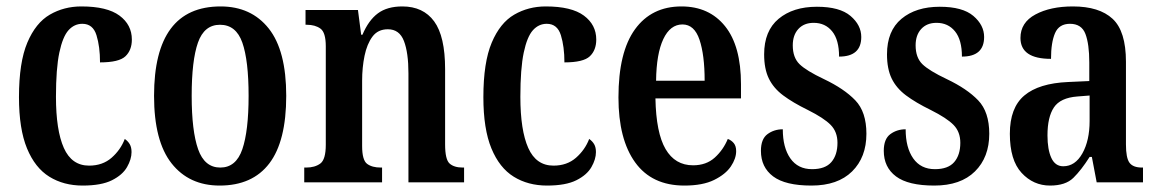

<svg xmlns="http://www.w3.org/2000/svg" viewBox="-20 -567 3602 597"><path d="M237 10Q178 10 133.5 -17.5Q89 -45 64 -105.5Q39 -166 39 -265Q39 -373 65 -434.5Q91 -496 135 -521.5Q179 -547 233 -547Q313 -547 351.5 -518.5Q390 -490 390 -444Q390 -411 370 -392Q350 -373 291 -373Q291 -422 280 -457.5Q269 -493 236 -493Q211 -493 193 -473Q175 -453 164.5 -403.5Q154 -354 154 -266Q154 -162 178.5 -107Q203 -52 257 -52Q299 -52 327 -76.5Q355 -101 368 -135Q378 -128 383.5 -118.5Q389 -109 389 -94Q389 -72 375 -47.5Q361 -23 328 -6.5Q295 10 237 10Z M663 10Q568 10 513.5 -59Q459 -128 459 -269Q459 -547 666 -547Q761 -547 815.5 -478.5Q870 -410 870 -269Q870 -128 817.5 -59Q765 10 663 10ZM665 -46Q714 -46 733.5 -103Q753 -160 753 -269Q753 -379 733.5 -434.5Q714 -490 664 -490Q615 -490 595.5 -434.5Q576 -379 576 -269Q576 -160 596 -103Q616 -46 665 -46Z M926 0V-46H932Q959 -46 976 -58.5Q993 -71 993 -117V-423Q993 -466 976.5 -478Q960 -490 934 -490H930V-536H1093L1103 -459H1107Q1126 -504 1155 -525.5Q1184 -547 1231 -547Q1296 -547 1330 -500.5Q1364 -454 1364 -352V-118Q1364 -71 1378 -58.5Q1392 -46 1419 -46H1423V0H1250V-339Q1250 -403 1236 -439.5Q1222 -476 1186 -476Q1155 -476 1138 -453Q1121 -430 1113.5 -393.5Q1106 -357 1106 -316V-113Q1106 -69 1121.5 -57.5Q1137 -46 1164 -46H1168V0Z M1681 10Q1622 10 1577.5 -17.5Q1533 -45 1508 -105.5Q1483 -166 1483 -265Q1483 -373 1509 -434.5Q1535 -496 1579 -521.5Q1623 -547 1677 -547Q1757 -547 1795.5 -518.5Q1834 -490 1834 -444Q1834 -411 1814 -392Q1794 -373 1735 -373Q1735 -422 1724 -457.5Q1713 -493 1680 -493Q1655 -493 1637 -473Q1619 -453 1608.5 -403.5Q1598 -354 1598 -266Q1598 -162 1622.5 -107Q1647 -52 1701 -52Q1743 -52 1771 -76.5Q1799 -101 1812 -135Q1822 -128 1827.5 -118.5Q1833 -109 1833 -94Q1833 -72 1819 -47.5Q1805 -23 1772 -6.5Q1739 10 1681 10Z M2108 10Q2007 10 1955 -62Q1903 -134 1903 -264Q1903 -405 1954.5 -476Q2006 -547 2099 -547Q2185 -547 2234.5 -485.5Q2284 -424 2284 -305V-261H2018Q2020 -154 2049.5 -103.5Q2079 -53 2135 -53Q2176 -53 2202.5 -77Q2229 -101 2243 -135Q2254 -131 2261.5 -122Q2269 -113 2269 -97Q2269 -74 2252.5 -49.5Q2236 -25 2200.5 -7.5Q2165 10 2108 10ZM2171 -316Q2171 -396 2155 -443.5Q2139 -491 2102 -491Q2064 -491 2042.5 -445.5Q2021 -400 2020 -316Z M2503 10Q2422 10 2384 -18.5Q2346 -47 2346 -98Q2346 -135 2366.5 -150Q2387 -165 2414 -165Q2414 -108 2437.5 -74.5Q2461 -41 2505 -41Q2546 -41 2565 -63Q2584 -85 2584 -123Q2584 -157 2563 -178.5Q2542 -200 2492 -225Q2445 -248 2415 -270.5Q2385 -293 2370.5 -323Q2356 -353 2356 -398Q2356 -471 2401 -508.5Q2446 -546 2520 -546Q2591 -546 2624.5 -517.5Q2658 -489 2658 -452Q2658 -391 2589 -391Q2589 -443 2567.5 -469.5Q2546 -496 2510 -496Q2480 -496 2462.5 -477Q2445 -458 2445 -426Q2445 -388 2466 -367.5Q2487 -347 2542 -321Q2605 -291 2639.5 -255Q2674 -219 2674 -151Q2674 -78 2629.5 -34Q2585 10 2503 10Z M2885 10Q2804 10 2766 -18.5Q2728 -47 2728 -98Q2728 -135 2748.5 -150Q2769 -165 2796 -165Q2796 -108 2819.5 -74.5Q2843 -41 2887 -41Q2928 -41 2947 -63Q2966 -85 2966 -123Q2966 -157 2945 -178.5Q2924 -200 2874 -225Q2827 -248 2797 -270.5Q2767 -293 2752.5 -323Q2738 -353 2738 -398Q2738 -471 2783 -508.5Q2828 -546 2902 -546Q2973 -546 3006.5 -517.5Q3040 -489 3040 -452Q3040 -391 2971 -391Q2971 -443 2949.5 -469.5Q2928 -496 2892 -496Q2862 -496 2844.5 -477Q2827 -458 2827 -426Q2827 -388 2848 -367.5Q2869 -347 2924 -321Q2987 -291 3021.5 -255Q3056 -219 3056 -151Q3056 -78 3011.5 -34Q2967 10 2885 10Z M3245 10Q3193 10 3156.5 -29.5Q3120 -69 3120 -151Q3120 -232 3165 -270Q3210 -308 3301 -312L3367 -315V-373Q3367 -430 3355 -461.5Q3343 -493 3307 -493Q3273 -493 3260.5 -464Q3248 -435 3248 -384Q3153 -384 3153 -449Q3153 -497 3199.5 -522Q3246 -547 3316 -547Q3398 -547 3439.5 -508.5Q3481 -470 3481 -375V-118Q3481 -76 3492 -61Q3503 -46 3531 -46H3534V0H3390L3375 -79H3368Q3342 -38 3317.5 -14Q3293 10 3245 10ZM3286 -50Q3323 -50 3345.5 -90Q3368 -130 3368 -191V-270L3330 -267Q3277 -263 3257 -233Q3237 -203 3237 -146Q3237 -102 3249 -76Q3261 -50 3286 -50Z"/></svg>

Font: Noto Serif Devanagari ExtraCondensed SemiBold
Style: Regular
Weight: 600
Width: 2
Designer: Universal Thirst, Indian Type Foundry and the Monotype Design Team
Foundry: Monotype Imaging Inc.
Version: Version 2.004; ttfautohint (v1.8.4.7-5d5b)